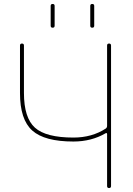

<svg xmlns="http://www.w3.org/2000/svg" viewBox="-20 -950 672 970"><path d="M436 -820V-920Q436 -930 446 -930Q456 -930 456 -920V-820Q456 -810 446 -810Q436 -810 436 -820ZM236 -820V-920Q236 -930 246 -930Q256 -930 256 -920V-820Q256 -810 246 -810Q236 -810 236 -820ZM351 -235Q205 -235 143 -290.5Q81 -346 81 -480V-720Q81 -730 91 -730Q101 -730 101 -720V-480Q101 -355 156.5 -305Q212 -255 351 -255Q445 -255 515 -301Q521 -306 521 -314V-720Q521 -730 531 -730Q541 -730 541 -720V-10Q541 0 531 0Q521 0 521 -10V-273Q521 -276 518.5 -277.5Q516 -279 514 -277Q442 -235 351 -235Z"/></svg>

Font: Rounded Mplus 1c Thin
Style: Regular
Weight: 250
Version: Version 1.059.20150529